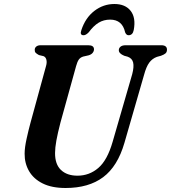

<svg xmlns="http://www.w3.org/2000/svg" viewBox="-20 -926 854 959"><path d="M542.5 -217.5 640.5 -556Q650 -592.5 645 -613.8Q640 -635 617 -643L600.5 -647.5Q573 -659 573.5 -675.5Q573.5 -686 582.2 -693Q591 -700 607.5 -700H785.5Q814 -700 814 -678Q814 -666 806.8 -659.5Q799.5 -653 784 -647.5L764 -642Q740.5 -633.5 725.5 -613.2Q710.5 -593 699.5 -552L601.5 -212.5Q567.5 -95 495.2 -41Q423 13 307.5 13Q238.5 13 193 -9.8Q147.5 -32.5 125 -71.5Q102.5 -110.5 103 -158.5Q103 -188.5 112.8 -232.8Q122.5 -277 132.5 -313.5L210 -596.5Q215 -613.5 211.8 -627.2Q208.5 -641 197.5 -645.5L174.5 -651Q162.5 -657.5 157.8 -662.8Q153 -668 153.5 -677.5Q153.5 -687 161.2 -693.5Q169 -700 183 -700H421Q449.5 -700 449.5 -679.5Q449.5 -670.5 442.8 -662Q436 -653.5 422 -649.5L395.5 -643.5Q381 -639 373.5 -628.2Q366 -617.5 360 -595.5L282 -314Q268 -260 261.5 -223.8Q255 -187.5 255 -162Q254.5 -105.5 284.5 -77Q314.5 -48.5 367 -48.5Q426 -48.5 471 -87Q516 -125.5 542.5 -217.5ZM530 -828Q498 -828 472.5 -812.5Q447 -797 423 -764.5Q409 -750 397.5 -750Q377 -750 386.5 -776Q406.5 -837 451.2 -871.5Q496 -906 551.5 -906Q606 -906 632.8 -871.5Q659.5 -837 648 -776Q643 -750 622 -750Q611 -750 605 -764.5Q591 -828 530 -828Z"/></svg>

Font: Fraunces 9pt S000 SemiBold
Style: Italic
Weight: 600
Italic angle: -16°
Version: Version 1.000; ttfautohint (v1.8.3)